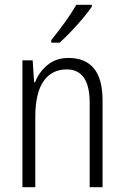

<svg xmlns="http://www.w3.org/2000/svg" viewBox="-20 -785 521 805"><path d="M268 -542Q337 -542 373.5 -498.5Q410 -455 410 -363V0H356V-353Q356 -425 331.5 -459.5Q307 -494 260 -494Q197 -494 162.5 -444.5Q128 -395 128 -294V0H74V-532H117L123 -440H127Q143 -482 178.5 -512Q214 -542 268 -542ZM365 -757Q350 -735 326.5 -707Q303 -679 277 -652Q251 -625 230 -606H195V-617Q225 -654 252.5 -692Q280 -730 300 -765H365Z"/></svg>

Font: Noto Sans Telugu Condensed Light
Style: Regular
Weight: 300
Width: 3
Designer: Jelle Bosma - Monotype Design Team
Foundry: Monotype Imaging Inc.
Version: Version 2.005; ttfautohint (v1.8.4.7-5d5b)